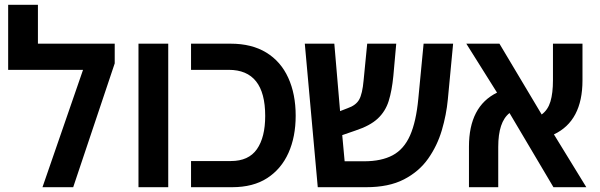

<svg xmlns="http://www.w3.org/2000/svg" viewBox="-20 -780 2499 800"><path d="M138 -598H458V-516L285 0H157L326 -489H14V-760H138Z M557 0V-598H681V0Z M776 0V-109H942Q1016 -109 1050.5 -158.5Q1085 -208 1085 -297Q1085 -489 933 -489H776V-598H941Q1029 -598 1089.5 -561Q1150 -524 1181 -456Q1212 -388 1212 -298Q1212 -210 1182 -143Q1152 -76 1093.5 -38Q1035 0 947 0Z M1304 0 1250 -598H1373L1397 -317L1428 -329Q1463 -341 1476.5 -365Q1490 -389 1495 -445L1510 -598H1631L1619 -464Q1613 -402 1599.5 -359Q1586 -316 1554 -286Q1522 -256 1461 -236L1406 -217L1416 -108H1497Q1569 -108 1616 -133Q1663 -158 1688.5 -215.5Q1714 -273 1723 -369L1745 -598H1868L1846 -366Q1840 -302 1821 -237.5Q1802 -173 1764 -119Q1726 -65 1663 -32.5Q1600 0 1506 0Z M1934 0V-169Q1934 -337 2051 -394L1923 -598H2061L2237 -303Q2263 -322 2273.5 -357Q2284 -392 2284 -446V-598H2407V-445Q2407 -276 2288 -220L2423 0H2286L2103 -309Q2056 -272 2056 -168V0Z"/></svg>

Font: Noto Sans Hebrew SemiCondensed SemiBold
Style: Regular
Weight: 600
Width: 4
Designer: Monotype Design Team
Foundry: Monotype Imaging Inc.
Version: Version 2.004; ttfautohint (v1.8.4.7-5d5b)